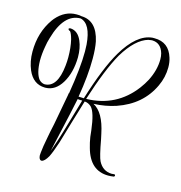

<svg xmlns="http://www.w3.org/2000/svg" viewBox="-96 -636 759 803"><g transform="rotate(15 283.0 -234.5)"><path d="M234 -208Q229 -181 183 22Q182 27 181 31Q194 -6 198 -18Q208 -48 229 -121Q245 -178 254 -207Q251 -207 245 -207Q238 -208 234 -208ZM522 -483Q510 -525 472 -526Q467 -526 458 -524H456Q402 -509 353 -428Q312 -356 268 -218Q398 -221 475 -323Q490 -343 501 -364Q525 -412 525 -457Q525 -472 522 -483ZM139 -549Q154 -549 159 -547Q226 -546 245 -461Q251 -431 251 -387Q251 -313 235 -219Q247 -218 258 -218Q302 -360 345 -433Q403 -531 470 -537Q475 -537 479 -537Q541 -537 560 -475Q566 -456 566 -434Q566 -391 547 -351Q504 -259 399 -223Q354 -208 303 -206Q349 -182 367 -94Q370 -83 372 -71Q385 1 394 19Q413 56 452 57Q458 57 463 56Q467 56 468 61Q467 65 464 66Q451 68 440 68Q361 68 336 -24Q330 -44 326 -69Q325 -77 323 -96Q314 -173 294 -193Q281 -205 265 -206Q255 -173 236 -110Q216 -42 208 -15Q193 31 182 53Q167 79 155 80Q153 80 152 80Q143 77 142 60Q142 54 143 47Q145 24 154 -22Q157 -40 166 -81Q183 -170 191 -216Q190 -220 193 -223Q212 -337 212 -408Q212 -425 211 -438Q204 -526 159 -537Q87 -537 55 -424Q49 -405 46 -385Q40 -352 40 -323Q41 -268 60 -244Q71 -233 84 -232Q139 -233 149 -330Q151 -348 151 -366Q151 -408 143 -442Q136 -468 129 -475H127Q119 -480 122 -484Q123 -485 124 -485Q127 -486 129 -486Q161 -484 177 -447Q190 -417 190 -377Q189 -310 161 -264Q134 -220 92 -219Q90 -219 88 -219Q38 -220 15 -273Q0 -308 0 -351Q0 -435 44 -497Q48 -502 51 -506Q88 -549 138 -549Q139 -549 139 -549Z"/></g></svg>

Font: Maria
Style: Christmas
Weight: 400
Designer: Muhammad Yoni
Version: Version 001.000